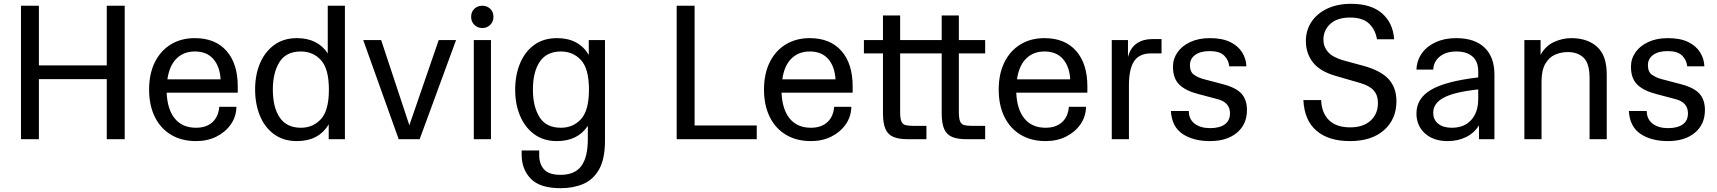

<svg xmlns="http://www.w3.org/2000/svg" viewBox="-20 -730 9007 1007"><path d="M90 0V-700H184V-387H540V-700H634V0H540V-315H184V0Z M1008 10Q933 10 877.5 -23Q822 -56 792 -117Q762 -178 762 -260Q762 -343 792 -403.5Q822 -464 876 -497Q930 -530 1002 -530Q1109 -530 1168 -463Q1227 -396 1227 -277V-244H854Q858 -155 897.5 -107.5Q937 -60 1008 -60Q1062 -60 1094 -89Q1126 -118 1130 -170H1220Q1219 -118 1190.5 -77.5Q1162 -37 1115 -13.5Q1068 10 1008 10ZM1002 -460Q943 -460 905.5 -422.5Q868 -385 858 -314H1137Q1133 -382 1098.5 -421Q1064 -460 1002 -460Z M1537 10Q1467 10 1418 -25.5Q1369 -61 1343.5 -122.5Q1318 -184 1318 -261Q1318 -337 1343.5 -397.5Q1369 -458 1418 -494Q1467 -530 1537 -530Q1646 -530 1699 -450V-700H1789V0H1704V-78Q1652 10 1537 10ZM1558 -60Q1622 -60 1663.5 -105.5Q1705 -151 1705 -260Q1705 -369 1663.5 -414.5Q1622 -460 1558 -460Q1480 -460 1445.5 -404Q1411 -348 1411 -261Q1411 -166 1447.5 -113Q1484 -60 1558 -60Z M2071 0 1885 -520H1979L2127 -73L2281 -520H2372L2181 0Z M2465 0V-520H2555V0ZM2510 -583Q2485 -583 2468 -599.5Q2451 -616 2451 -642Q2451 -668 2468 -684Q2485 -700 2510 -700Q2534 -700 2551 -684Q2568 -668 2568 -642Q2568 -616 2551 -599.5Q2534 -583 2510 -583Z M2922 -60Q2986 -60 3027.5 -105.5Q3069 -151 3069 -260Q3069 -369 3027.5 -414.5Q2986 -460 2922 -460Q2848 -460 2811.5 -407Q2775 -354 2775 -259Q2775 -172 2809.5 -116Q2844 -60 2922 -60ZM2901 10Q2831 10 2782 -26Q2733 -62 2707.5 -123Q2682 -184 2682 -259Q2682 -336 2707.5 -397.5Q2733 -459 2782 -494.5Q2831 -530 2901 -530Q3016 -530 3068 -442V-520H3153V8Q3153 103 3122.5 157.5Q3092 212 3039.5 234.5Q2987 257 2921 257Q2813 257 2765 208.5Q2717 160 2716 84V59H2808V84Q2808 130 2833.5 158.5Q2859 187 2920 187Q2995 187 3029 140.5Q3063 94 3063 0V-70Q3010 10 2901 10Z M3529 0V-700H3623V-72H3949V0Z M4233 10Q4158 10 4102.5 -23Q4047 -56 4017 -117Q3987 -178 3987 -260Q3987 -343 4017 -403.5Q4047 -464 4101 -497Q4155 -530 4227 -530Q4334 -530 4393 -463Q4452 -396 4452 -277V-244H4079Q4083 -155 4122.5 -107.5Q4162 -60 4233 -60Q4287 -60 4319 -89Q4351 -118 4355 -170H4445Q4444 -118 4415.5 -77.5Q4387 -37 4340 -13.5Q4293 10 4233 10ZM4227 -460Q4168 -460 4130.5 -422.5Q4093 -385 4083 -314H4362Q4358 -382 4323.5 -421Q4289 -460 4227 -460Z M4739 0Q4695 0 4666.5 -11.5Q4638 -23 4624.5 -52.5Q4611 -82 4611 -136V-450H4511V-520H4611V-649H4701V-520H4919V-649H5009V-520H5147V-450H5009V-143Q5009 -109 5015.5 -93.5Q5022 -78 5037 -74Q5052 -70 5076 -70H5147V0H5047Q5003 0 4974.5 -11.5Q4946 -23 4932.5 -52.5Q4919 -82 4919 -136V-450H4701V-143Q4701 -109 4707.5 -93.5Q4714 -78 4729 -74Q4744 -70 4768 -70H4839V0Z M5464 10Q5389 10 5333.5 -23Q5278 -56 5248 -117Q5218 -178 5218 -260Q5218 -343 5248 -403.5Q5278 -464 5332 -497Q5386 -530 5458 -530Q5565 -530 5624 -463Q5683 -396 5683 -277V-244H5310Q5314 -155 5353.5 -107.5Q5393 -60 5464 -60Q5518 -60 5550 -89Q5582 -118 5586 -170H5676Q5675 -118 5646.5 -77.5Q5618 -37 5571 -13.5Q5524 10 5464 10ZM5458 -460Q5399 -460 5361.5 -422.5Q5324 -385 5314 -314H5593Q5589 -382 5554.5 -421Q5520 -460 5458 -460Z M5811 0V-520H5896V-431Q5909 -480 5942.5 -502.5Q5976 -525 6022 -525H6072V-450H6017Q5956 -450 5928.5 -409.5Q5901 -369 5901 -282V0Z M6326 10Q6239 10 6182.5 -27.5Q6126 -65 6121 -148H6215Q6215 -105 6245.5 -81.5Q6276 -58 6327 -58Q6376 -58 6403.5 -77.5Q6431 -97 6431 -136Q6431 -193 6366 -210L6264 -237Q6198 -254 6165 -286.5Q6132 -319 6132 -380Q6132 -422 6156 -456Q6180 -490 6223.5 -510Q6267 -530 6325 -530Q6391 -530 6432.5 -509.5Q6474 -489 6495 -455Q6516 -421 6517 -382H6427Q6424 -415 6400.5 -438.5Q6377 -462 6324 -462Q6276 -462 6248.5 -442Q6221 -422 6221 -388Q6221 -352 6243.5 -337Q6266 -322 6293 -315L6392 -289Q6462 -271 6491 -239Q6520 -207 6520 -153Q6520 -78 6467.5 -34Q6415 10 6326 10Z M7060 10Q6948 10 6884.5 -44.5Q6821 -99 6816 -205H6909Q6912 -137 6950.5 -99.5Q6989 -62 7062 -62Q7129 -62 7168 -97Q7207 -132 7207 -190Q7207 -231 7184.5 -256Q7162 -281 7113 -295L6985 -332Q6902 -356 6865.5 -403.5Q6829 -451 6829 -515Q6829 -570 6857.5 -614Q6886 -658 6939.5 -684Q6993 -710 7067 -710Q7171 -710 7228.5 -660Q7286 -610 7292 -524H7202Q7193 -576 7159.5 -607Q7126 -638 7061 -638Q6993 -638 6957 -604.5Q6921 -571 6921 -522Q6921 -485 6945.5 -457Q6970 -429 7027 -413L7130 -385Q7222 -360 7263 -315Q7304 -270 7304 -199Q7304 -105 7239 -47.5Q7174 10 7060 10Z M7572 10Q7499 10 7454 -30Q7409 -70 7409 -135Q7409 -214 7485.5 -259Q7562 -304 7733 -324V-355Q7733 -408 7702.5 -434Q7672 -460 7619 -460Q7564 -460 7531.5 -433.5Q7499 -407 7497 -365H7409Q7411 -413 7437 -450Q7463 -487 7509.5 -508.5Q7556 -530 7617 -530Q7714 -530 7766 -480.5Q7818 -431 7818 -339V0H7737V-73Q7713 -33 7670 -11.5Q7627 10 7572 10ZM7497 -139Q7497 -102 7523 -81Q7549 -60 7595 -60Q7659 -60 7696 -100.5Q7733 -141 7733 -211V-261Q7610 -248 7553.5 -218.5Q7497 -189 7497 -139Z M7975 0V-520H8060V-443Q8087 -490 8131 -510Q8175 -530 8221 -530Q8306 -530 8356.5 -484.5Q8407 -439 8407 -340V0H8317V-320Q8317 -398 8285.5 -427.5Q8254 -457 8204 -457Q8167 -457 8135.5 -443Q8104 -429 8084.5 -395Q8065 -361 8065 -301V0Z M8728 10Q8641 10 8584.5 -27.5Q8528 -65 8523 -148H8617Q8617 -105 8647.5 -81.5Q8678 -58 8729 -58Q8778 -58 8805.5 -77.5Q8833 -97 8833 -136Q8833 -193 8768 -210L8666 -237Q8600 -254 8567 -286.5Q8534 -319 8534 -380Q8534 -422 8558 -456Q8582 -490 8625.5 -510Q8669 -530 8727 -530Q8793 -530 8834.5 -509.5Q8876 -489 8897 -455Q8918 -421 8919 -382H8829Q8826 -415 8802.5 -438.5Q8779 -462 8726 -462Q8678 -462 8650.5 -442Q8623 -422 8623 -388Q8623 -352 8645.5 -337Q8668 -322 8695 -315L8794 -289Q8864 -271 8893 -239Q8922 -207 8922 -153Q8922 -78 8869.5 -34Q8817 10 8728 10Z"/></svg>

Font: Hedvig Letters Sans
Style: Regular
Weight: 400
Designer: Alexander Örn & Tor Weibull
Foundry: Kanon Foundry
Version: Version 1.000; ttfautohint (v1.8.4.7-5d5b)